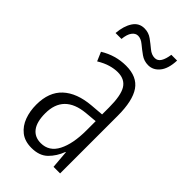

<svg xmlns="http://www.w3.org/2000/svg" viewBox="-228 -777 847 847"><g transform="rotate(45 195.5 -353.5)"><path d="M195 -542Q264 -542 294.5 -497.5Q325 -453 325 -360V0H284L277 -84H275Q260 -44 232.5 -17Q205 10 156 10Q114 10 87.5 -11Q61 -32 48.5 -66Q36 -100 36 -140Q36 -219 81.5 -261Q127 -303 211 -310L272 -315V-358Q272 -433 252.5 -464.5Q233 -496 189 -496Q168 -496 143.5 -489Q119 -482 91 -465L73 -507Q130 -542 195 -542ZM217 -269Q91 -257 91 -141Q91 -88 111.5 -61Q132 -34 170 -34Q222 -34 247.5 -83.5Q273 -133 273 -216V-274ZM60 -611Q64 -658 83 -687Q102 -716 136 -716Q162 -716 182.5 -701Q203 -686 221.5 -670.5Q240 -655 260 -655Q278 -655 288 -671.5Q298 -688 302 -717H338Q336 -665 314.5 -638.5Q293 -612 262 -612Q236 -612 215 -627Q194 -642 175.5 -657.5Q157 -673 139 -673Q123 -673 111.5 -657.5Q100 -642 97 -611Z"/></g></svg>

Font: Noto Sans Tamil ExtraCondensed Light
Style: Regular
Weight: 300
Width: 2
Designer: Jelle Bosma - Monotype Design Team
Foundry: Monotype Imaging Inc.
Version: Version 2.004; ttfautohint (v1.8.4.7-5d5b)